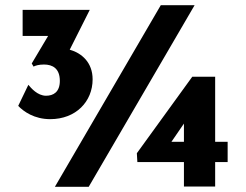

<svg xmlns="http://www.w3.org/2000/svg" viewBox="-20 -718 945 738"><path d="M598 -698 191 0H321L728 -698ZM336 -413C336 -478 294 -514 248 -527L325 -680H67V-580H165L102 -474L109 -462C116 -466 130 -470 149 -470C182 -470 210 -455 210 -407C210 -364 185 -350 157 -350C124 -350 99 -380 89 -392L50 -311C71 -289 112 -260 173 -260C272 -260 336 -328 336 -413ZM855 -173H807V-423H719L506 -129L508 -95H687V-1H807V-95H855ZM639 -173 687 -243V-173Z"/></svg>

Font: Hejaz SemiBold
Style: Regular
Weight: 600
Designer: Bandar Raffah (Arabic) and Santiago Orozco (Latin)
Foundry: Caramella and Typemade
Version: Version 1.010;hotconv 1.0.109;makeotfexe 2.5.65596